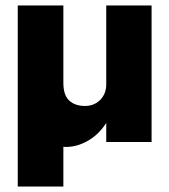

<svg xmlns="http://www.w3.org/2000/svg" viewBox="-20 -520 620 703"><path d="M212 -216.5Q212 -171.5 233.5 -151.8Q255 -132 291 -132Q324.5 -132 346.8 -154.2Q369 -176.5 369 -211V-500H535V0H369V-70Q342 -27.5 302.2 -4.8Q262.5 18 222 18Q217 18 212 17.5V163H45V-500H212Z"/></svg>

Font: Overused Grotesk ExtraBold
Style: Regular
Weight: 800
Version: Version 0.004